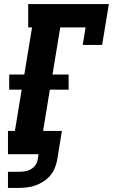

<svg xmlns="http://www.w3.org/2000/svg" viewBox="-20 -755 553 940"><path d="M19 165V86H71Q85 86 100 84Q115 82 128.5 75Q142 68 152 55.5Q162 43 164 28L169 0H19V-114H53L86 -316H25V-390H99L137 -621H118V-735H513L480 -535H385L399 -621H275L237 -390H316V-316H224L191 -114H283L260 28Q256 49 248 68.5Q240 88 225.5 105Q211 122 192 134Q173 146 153 153Q133 160 112 162.5Q91 165 71 165Z"/></svg>

Font: Iosevka Slab Heavy
Style: Italic
Weight: 900
Italic angle: -9°
Monospace: yes
Designer: Belleve Invis
Foundry: Belleve Invis
Version: Version 11.1.0; ttfautohint (v1.8.3)